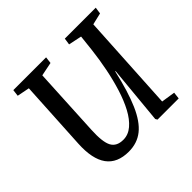

<svg xmlns="http://www.w3.org/2000/svg" viewBox="-172 -903 1110 1110"><g transform="rotate(-45 383.0 -348.0)"><path d="M631 -55 716 -42 711 0H538L531 -12L565 -370H562Q531 -233 494 -148.5Q457 -64 408 -25Q359 14 290 14Q103 14 116 -225L140 -654L64 -669L69 -710H337L332 -669L248 -652L226 -228Q221 -133 241.5 -95Q262 -57 316 -57Q357 -57 391 -86Q425 -115 451.5 -164.5Q478 -214 498 -278Q518 -342 532 -412.5Q546 -483 554 -552L565 -652L484 -669L490 -710H743L737 -669L665 -652Z"/></g></svg>

Font: Literata 36pt Medium
Style: Italic
Weight: 500
Italic angle: -2°
Designer: Latin by Veronika Burian and Jose Scaglione. Greek by Irene Vlachou. Cyrillic by Vera Evstafieva
Foundry: TypeTogether
Version: Version 3.002